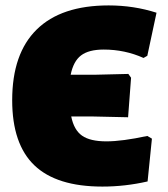

<svg xmlns="http://www.w3.org/2000/svg" viewBox="-20 -678 619 709"><path d="M453 -245 317 -248H243Q253 -198 283 -177Q313 -156 373 -156Q431 -156 524 -176L541 -166L525 -8Q442 11 358 11Q189 11 107 -67.5Q25 -146 25 -308Q25 -480 115.5 -569Q206 -658 381 -658Q474 -658 558 -631L524 -472L510 -464Q441 -495 363 -495Q308 -495 279.5 -473.5Q251 -452 241 -402H330L454 -405L464 -391Z"/></svg>

Font: Alegreya Sans Black
Style: Regular
Weight: 900
Designer: Juan Pablo del Peral
Foundry: Huerta Tipografica
Version: Version 2.007